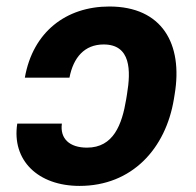

<svg xmlns="http://www.w3.org/2000/svg" viewBox="-20 -573 615 602"><path d="M174 -185.4H34.1C16.3 -70.3 99.1 9.9 229.4 9.9C393.8 9.9 499.6 -106.9 525.2 -262.1L527.7 -277.7C554 -435 488.6 -552.6 322.8 -552.6C187.9 -552.6 83.1 -473.4 57.9 -329.5H197.8C209.9 -392.8 245 -433.6 305 -433.6C390.6 -433.6 390.6 -351.6 378.2 -277.7L375.7 -262.1C362.6 -182.5 335.9 -110.1 252.8 -110.1C197.8 -110.1 167.6 -138.5 174 -185.4Z"/></svg>

Font: Magic Ui Pro
Style: Bold Italic
Weight: 700
Italic angle: -9.39999°
Designer: Stefan Endress, Andreas Faust
Version: Version 1.000;FEAKit 1.0